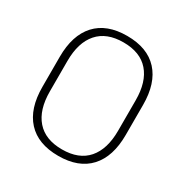

<svg xmlns="http://www.w3.org/2000/svg" viewBox="-153 -776 884 914"><g transform="rotate(30 288.5 -319.5)"><path d="M288.5 10Q177 10 118.2 -54Q59.5 -118 59.5 -237V-402Q59.5 -521 118.2 -585Q177 -649 288.5 -649Q400 -649 458.8 -585Q517.5 -521 517.5 -402V-237Q517.5 -118 458.8 -54Q400 10 288.5 10ZM288.5 -25.5Q381 -25.5 428.5 -80.2Q476 -135 476 -236V-403.5Q476 -504.5 428.5 -559Q381 -613.5 288.5 -613.5Q196.5 -613.5 148.8 -559Q101 -504.5 101 -403.5V-236Q101 -135 148.8 -80.2Q196.5 -25.5 288.5 -25.5Z"/></g></svg>

Font: Anek Gujarati ExtraLight
Style: Regular
Weight: 250
Version: Version 1.003